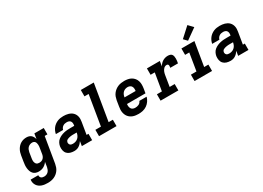

<svg xmlns="http://www.w3.org/2000/svg" viewBox="-17 -1714 3933 2872"><g transform="rotate(-30 1950.0 -278.0)"><path d="M219 223Q192 223 166 220Q140 217 116 208.5Q92 200 72 185Q52 170 38.5 149Q25 128 19.5 102.5Q14 77 18 51H150Q148 65 153 78Q158 91 168 99Q178 107 191.5 110Q205 113 219 113Q238 113 257.5 105.5Q277 98 291 83Q305 68 312.5 49Q320 30 324 11L337 -72Q325 -54 307.5 -38Q290 -22 270 -11.5Q250 -1 228.5 3.5Q207 8 185 8Q158 8 133 -1Q108 -10 91 -29.5Q74 -49 65.5 -73.5Q57 -98 54 -124.5Q51 -151 53 -179Q55 -207 60 -234L76 -334Q80 -359 87.5 -383Q95 -407 108 -429.5Q121 -452 139 -471Q157 -490 179.5 -503Q202 -516 227 -522Q252 -528 277 -528Q299 -528 320 -522Q341 -516 356.5 -502.5Q372 -489 382 -470Q392 -451 397 -430L412 -520H574V-410H527L454 29Q449 56 440 82Q431 108 414.5 131.5Q398 155 375 173.5Q352 192 326 203Q300 214 273 218.5Q246 223 219 223ZM258 -102Q276 -102 293.5 -107.5Q311 -113 324.5 -125.5Q338 -138 346 -155Q354 -172 357 -189L373 -289Q376 -303 377 -317.5Q378 -332 377 -345.5Q376 -359 372.5 -372.5Q369 -386 361.5 -396.5Q354 -407 341 -412.5Q328 -418 314 -418Q294 -418 274.5 -410.5Q255 -403 240.5 -388.5Q226 -374 218 -355Q210 -336 206 -316L190 -216Q188 -203 187 -189Q186 -175 188 -162.5Q190 -150 195.5 -138Q201 -126 210 -117.5Q219 -109 231.5 -105.5Q244 -102 258 -102Z M798 8Q763 8 730.5 -2Q698 -12 676.5 -35.5Q655 -59 648.5 -93Q642 -127 647 -161Q652 -189 665.5 -215.5Q679 -242 702 -260.5Q725 -279 752 -291Q779 -303 807 -309.5Q835 -316 863 -318Q891 -320 918 -320H985L987 -333Q990 -351 987.5 -368.5Q985 -386 975 -399Q965 -412 948.5 -417.5Q932 -423 914 -423Q897 -423 880.5 -419.5Q864 -416 849 -406Q834 -396 824 -381.5Q814 -367 810 -350H685Q690 -376 700.5 -400Q711 -424 727.5 -445.5Q744 -467 766.5 -483.5Q789 -500 813 -510Q837 -520 863 -524Q889 -528 914 -528Q936 -528 958 -525.5Q980 -523 1000.5 -517Q1021 -511 1039.5 -501Q1058 -491 1072.5 -476.5Q1087 -462 1097 -443.5Q1107 -425 1111.5 -404Q1116 -383 1115.5 -360.5Q1115 -338 1111 -316L1077 -110H1110V0H932L945 -80Q933 -61 917 -44Q901 -27 881.5 -14.5Q862 -2 840.5 3Q819 8 798 8ZM835 -97Q859 -97 882.5 -104.5Q906 -112 924.5 -129Q943 -146 953 -168.5Q963 -191 967 -214L968 -215H918Q908 -215 898 -215Q888 -215 878 -214Q868 -213 857.5 -211.5Q847 -210 837 -207.5Q827 -205 817 -201.5Q807 -198 797.5 -192.5Q788 -187 782 -178Q776 -169 774 -159Q772 -146 775.5 -133Q779 -120 788 -111.5Q797 -103 809.5 -100Q822 -97 835 -97Z M1229 0V-110H1325L1410 -625H1338V-735H1562L1458 -110H1531V0Z M1911 8Q1887 8 1863 5Q1839 2 1817 -5.5Q1795 -13 1776 -26Q1757 -39 1743 -56Q1729 -73 1720 -94Q1711 -115 1707 -138.5Q1703 -162 1704.5 -186Q1706 -210 1710 -234L1726 -334Q1731 -361 1740.5 -388Q1750 -415 1767.5 -438.5Q1785 -462 1808.5 -480Q1832 -498 1858.5 -509Q1885 -520 1913 -524Q1941 -528 1968 -528Q1999 -528 2030 -522Q2061 -516 2087 -501Q2113 -486 2132 -462.5Q2151 -439 2160 -410Q2169 -381 2169 -349.5Q2169 -318 2164 -286L2151 -208H1832Q1829 -187 1831.5 -166.5Q1834 -146 1844 -129.5Q1854 -113 1872 -105Q1890 -97 1911 -97Q1926 -97 1941.5 -99.5Q1957 -102 1972 -109Q1987 -116 1998.5 -128.5Q2010 -141 2015 -156H2141Q2131 -119 2109 -86.5Q2087 -54 2054.5 -31.5Q2022 -9 1984.5 -0.5Q1947 8 1911 8ZM2041 -312Q2044 -333 2042.5 -353Q2041 -373 2031.5 -389.5Q2022 -406 2004 -414.5Q1986 -423 1966 -423Q1945 -423 1924 -416Q1903 -409 1887 -393.5Q1871 -378 1862 -358Q1853 -338 1850 -317L1849 -312Z M2292 0V-110H2378L2428 -410H2356V-520H2579L2565 -434Q2577 -455 2593.5 -473Q2610 -491 2630.5 -503.5Q2651 -516 2673.5 -522Q2696 -528 2718 -528Q2738 -528 2757 -523Q2776 -518 2787 -503.5Q2798 -489 2801.5 -470Q2805 -451 2805 -431.5Q2805 -412 2802.5 -392.5Q2800 -373 2796 -353H2663Q2664 -360 2665 -367Q2666 -374 2666.5 -381.5Q2667 -389 2666 -395.5Q2665 -402 2661 -407.5Q2657 -413 2650.5 -415.5Q2644 -418 2637 -418Q2624 -418 2611 -413Q2598 -408 2587.5 -398Q2577 -388 2569.5 -376Q2562 -364 2557 -351.5Q2552 -339 2548.5 -326Q2545 -313 2543 -300L2512 -110H2599V0Z M2879 0V-110H2975L3024 -410H2952V-520H3176L3108 -110H3181V0ZM3096 -571 3040 -629 3204 -779 3279 -701Z M3498 8Q3463 8 3430.5 -2Q3398 -12 3376.5 -35.5Q3355 -59 3348.5 -93Q3342 -127 3347 -161Q3352 -189 3365.5 -215.5Q3379 -242 3402 -260.5Q3425 -279 3452 -291Q3479 -303 3507 -309.5Q3535 -316 3563 -318Q3591 -320 3618 -320H3685L3687 -333Q3690 -351 3687.5 -368.5Q3685 -386 3675 -399Q3665 -412 3648.5 -417.5Q3632 -423 3614 -423Q3597 -423 3580.5 -419.5Q3564 -416 3549 -406Q3534 -396 3524 -381.5Q3514 -367 3510 -350H3385Q3390 -376 3400.5 -400Q3411 -424 3427.5 -445.5Q3444 -467 3466.5 -483.5Q3489 -500 3513 -510Q3537 -520 3563 -524Q3589 -528 3614 -528Q3636 -528 3658 -525.5Q3680 -523 3700.5 -517Q3721 -511 3739.5 -501Q3758 -491 3772.5 -476.5Q3787 -462 3797 -443.5Q3807 -425 3811.5 -404Q3816 -383 3815.5 -360.5Q3815 -338 3811 -316L3777 -110H3810V0H3632L3645 -80Q3633 -61 3617 -44Q3601 -27 3581.5 -14.5Q3562 -2 3540.5 3Q3519 8 3498 8ZM3535 -97Q3559 -97 3582.5 -104.5Q3606 -112 3624.5 -129Q3643 -146 3653 -168.5Q3663 -191 3667 -214L3668 -215H3618Q3608 -215 3598 -215Q3588 -215 3578 -214Q3568 -213 3557.5 -211.5Q3547 -210 3537 -207.5Q3527 -205 3517 -201.5Q3507 -198 3497.5 -192.5Q3488 -187 3482 -178Q3476 -169 3474 -159Q3472 -146 3475.5 -133Q3479 -120 3488 -111.5Q3497 -103 3509.5 -100Q3522 -97 3535 -97Z"/></g></svg>

Font: Iosevka Etoile XBdObl
Style: Regular
Weight: 800
Italic angle: -9°
Designer: Belleve Invis
Foundry: Belleve Invis
Version: Version 15.5.2; ttfautohint (v1.8.4)